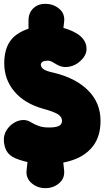

<svg xmlns="http://www.w3.org/2000/svg" viewBox="-25 -827 542 997"><path d="M210 150Q170 150 139.5 124.5Q109 99 113 58L128 -83H293L308 58Q312 99 282 124.5Q252 150 211 150ZM123 -583V-720Q123 -759 147 -783Q171 -807 210 -807H211Q252 -807 282.5 -781.5Q313 -756 308 -714L293 -583ZM497 -200Q497 -122 461 -72.5Q425 -23 361.5 1Q298 25 214 25Q174 25 133 17.5Q92 10 55 -5Q22 -19 8.5 -44.5Q-5 -70 -5 -102Q-5 -128 8.5 -150Q22 -172 43.5 -186.5Q65 -201 89 -203.5Q113 -206 134 -193Q156 -180 177 -172.5Q198 -165 229 -165Q264 -165 280.5 -173Q297 -181 297 -200Q297 -220 276 -233.5Q255 -247 200 -262Q103 -289 50 -351.5Q-3 -414 -3 -499Q-3 -600 59.5 -646Q122 -692 224 -692Q312 -692 380 -649Q418 -623 423.5 -585Q429 -547 399 -517L394 -512Q369 -487 334 -480.5Q299 -474 268 -493Q253 -502 243.5 -507Q234 -512 224 -512Q206 -512 196.5 -506.5Q187 -501 187 -490Q189 -475 203.5 -466Q218 -457 255 -449Q368 -422 432.5 -357.5Q497 -293 497 -200Z"/></svg>

Font: Winky Sans Black
Style: Regular
Weight: 900
Designer: Simon Atzbach
Foundry: typofactur
Version: Version 1.205